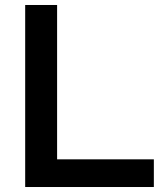

<svg xmlns="http://www.w3.org/2000/svg" viewBox="-20 -750 673 770"><path d="M81 0V-730H209V-111H597V0Z"/></svg>

Font: M PLUS 2 SemiBold
Style: Regular
Weight: 600
Designer: Coji Morishita
Foundry: UNDERFOREST DESIGN
Version: Version 1.001